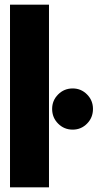

<svg xmlns="http://www.w3.org/2000/svg" viewBox="-20 -805 420 825"><path d="M23 0V-785H190.5V0ZM292.5 -248Q255.5 -248 229.8 -273.8Q204 -299.5 204 -337Q204 -373.5 229.8 -399.2Q255.5 -425 292.5 -425Q328.5 -425 354 -399.2Q379.5 -373.5 379.5 -337Q379.5 -299.5 354 -273.8Q328.5 -248 292.5 -248Z"/></svg>

Font: Anybody Condensed ExtraBold
Style: Regular
Weight: 800
Width: 3
Designer: Tyler Finck
Foundry: Etcetera Type Company
Version: Version 1.010; ttfautohint (v1.8.3) -l 8 -r 50 -G 200 -x 14 